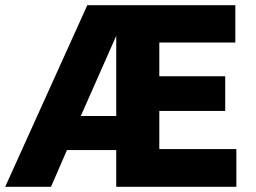

<svg xmlns="http://www.w3.org/2000/svg" viewBox="-60 -720 988 740"><path d="M-40 0 276.5 -700H847V-556H554V-426H808V-292.5H554V-145.5H851V0H388V-141.5H198L136.5 0ZM251.5 -273H388V-582Z"/></svg>

Font: Geologica Thin Roman
Style: Bold
Weight: 700
Version: Version 1.010;gftools[0.9.28]